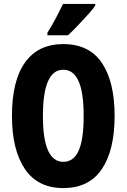

<svg xmlns="http://www.w3.org/2000/svg" viewBox="-20 -950 646 980"><path d="M565 -358Q565 -183 499.5 -86.5Q434 10 303 10Q173 10 107 -87.5Q41 -185 41 -359Q41 -538 108 -631.5Q175 -725 303 -725Q435 -725 500 -629Q565 -533 565 -358ZM199 -358Q199 -124 303 -124Q356 -124 381.5 -181Q407 -238 407 -358Q407 -478 381 -536Q355 -594 303 -594Q199 -594 199 -358ZM466 -921Q453 -902 429 -875.5Q405 -849 378 -820.5Q351 -792 327 -770H222V-783Q247 -823 266.5 -860Q286 -897 302 -930H466Z"/></svg>

Font: Noto Sans Arabic ExtCond ExtBd
Style: Regular
Weight: 800
Width: 2
Designer: Monotype Design Team, Nadine Chahine, Nizar Qandah and Khaled Hosny
Foundry: Monotype Imaging Inc.
Version: Version 2.012; ttfautohint (v1.8.4.7-5d5b)